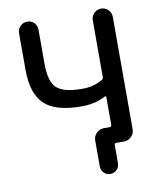

<svg xmlns="http://www.w3.org/2000/svg" viewBox="-95 -804 860 1039"><g transform="rotate(-10 334.5 -285.0)"><path d="M337 -227Q195 -227 133.5 -285Q72 -343 72 -475V-676Q72 -698 88 -714Q104 -730 126 -730Q148 -730 163.5 -714.5Q179 -699 179 -676V-488Q179 -391 217 -355.5Q255 -320 357 -320Q423 -320 470 -350Q477 -354 477 -364V-675Q477 -698 493.5 -714Q510 -730 532 -730Q554 -730 570.5 -714Q587 -698 587 -675V-57Q587 -34 570 -17Q553 0 530 0H517H486Q477 0 477 9V110Q477 131 462.5 145.5Q448 160 427 160Q406 160 391.5 145.5Q377 131 377 110V-33Q377 -56 394 -73Q411 -90 434 -90H468Q477 -90 477 -99V-254Q477 -257 474.5 -258.5Q472 -260 470 -258Q413 -227 337 -227Z"/></g></svg>

Font: Rounded Mplus 1c Medium
Style: Regular
Weight: 500
Version: Version 1.059.20150529